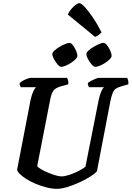

<svg xmlns="http://www.w3.org/2000/svg" viewBox="-20 -1198 835 1218"><path d="M342 0Q310 0 275 -9Q240 -18 206.5 -32Q173 -46 146.5 -63Q120 -80 104 -96Q88 -112 89 -124L174 -564Q181 -597 191 -618Q201 -639 209 -645H112Q110 -648 107 -655Q104 -662 105 -671Q112 -679 126 -686.5Q140 -694 154 -699Q168 -704 174 -704H405Q408 -700 411.5 -689.5Q415 -679 413 -663L365 -650Q334 -641 320 -624Q306 -607 298 -564L216 -144Q224 -134 243 -123Q262 -112 286.5 -102Q311 -92 333.5 -85.5Q356 -79 370 -79Q391 -79 421 -89Q451 -99 479 -113.5Q507 -128 522 -140L606 -564Q614 -600 623.5 -620.5Q633 -641 641 -645H544Q543 -647 540 -654.5Q537 -662 537 -671Q544 -678 558.5 -685.5Q573 -693 586.5 -698.5Q600 -704 606 -704H787Q789 -700 792.5 -689.5Q796 -679 794 -663L749 -650Q730 -645 717 -637Q704 -629 696 -611Q688 -593 680 -555L595 -112Q583 -97 553 -78Q523 -59 484 -41Q445 -23 407 -11.5Q369 0 342 0ZM585 -774Q575 -774 562 -788.5Q549 -803 538.5 -822.5Q528 -842 528 -855Q528 -865 541 -877Q554 -889 572.5 -900Q591 -911 608.5 -918.5Q626 -926 636 -926Q647 -926 659 -911Q671 -896 679.5 -876.5Q688 -857 688 -843Q688 -834 676 -822Q664 -810 647 -799Q630 -788 613 -781Q596 -774 585 -774ZM369 -774Q359 -774 346 -788.5Q333 -803 322.5 -822.5Q312 -842 312 -855Q312 -865 325 -877Q338 -889 356.5 -900Q375 -911 393 -918.5Q411 -926 420 -926Q431 -926 442.5 -911Q454 -896 462.5 -876.5Q471 -857 471 -843Q471 -834 459 -822Q447 -810 430 -799Q413 -788 396 -781Q379 -774 369 -774ZM583 -964 410 -1106Q418 -1124 432.5 -1141Q447 -1158 461 -1168Q475 -1178 483 -1178Q495 -1178 517 -1154.5Q539 -1131 567.5 -1089.5Q596 -1048 624 -993Q619 -987 607.5 -977.5Q596 -968 583 -964Z"/></svg>

Font: Texturina Medium 12pt
Style: Bold Italic
Weight: 700
Italic angle: -11°
Version: Version 1.002